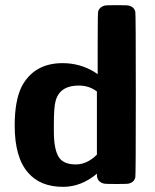

<svg xmlns="http://www.w3.org/2000/svg" viewBox="-20 -714 601 745"><path d="M356 -40Q295 11 225 11Q136 11 89 -44Q37 -103 37 -227Q37 -321 63 -376Q111 -469 223 -469Q292 -469 349 -433L359 -426V-546Q359 -663 361 -671Q367 -687 385 -692Q389 -694 433 -694Q477 -694 481 -692Q500 -687 505 -669Q507 -663 507 -347Q507 -31 505 -25Q500 -7 481 -2Q477 0 432 0Q386 0 382 -2Q356 -9 356 -36ZM189 -203Q189 -138 206.5 -107Q224 -76 274 -76Q318 -76 356 -114V-359Q326 -382 286 -382Q239 -382 215 -358Q200 -342 195 -319Q189 -297 189 -229Z"/></svg>

Font: MathJax_SansSerif
Style: Bold
Weight: 700
Version: Version 1.1